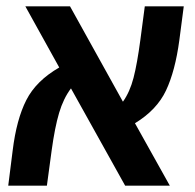

<svg xmlns="http://www.w3.org/2000/svg" viewBox="-20 -586 614 606"><path d="M406 -197 516 0H375L204 -307Q180 -275 166.5 -229.5Q153 -184 143 -111L128 0H6L20 -111Q32 -209 63 -270Q94 -331 167 -373L60 -566H201L368 -265Q390 -296 401.5 -340.5Q413 -385 423 -460L437 -566H560L546 -459Q533 -362 504 -300.5Q475 -239 406 -197Z"/></svg>

Font: FiraGO Medium
Style: Italic
Weight: 500
Italic angle: -8°
Designer: bBox Type GmbH
Foundry: bBox Type GmbH
Version: Version 1.001